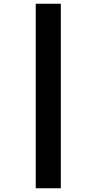

<svg xmlns="http://www.w3.org/2000/svg" viewBox="-20 -784 516 1026"><path d="M171 -764H305V222H171Z"/></svg>

Font: Noto Sans Lao UI SemCond Blk
Style: Regular
Weight: 900
Width: 4
Designer: Monotype Design Team
Foundry: Monotype Imaging Inc.
Version: Version 2.000; ttfautohint (v1.8.4.7-5d5b)